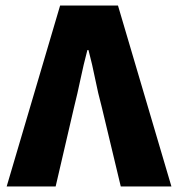

<svg xmlns="http://www.w3.org/2000/svg" viewBox="-20 -670 640 690"><path d="M4 0 196 -650H404L596 0H414L346 -284Q332 -336 322 -386.5Q312 -437 298 -490H294Q280 -437 269.5 -386.5Q259 -336 246 -284L180 0Z"/></svg>

Font: Source Code Pro Black
Style: Regular
Weight: 900
Monospace: yes
Designer: Paul D. Hunt, Teo Tuominen
Foundry: Adobe Systems Incorporated
Version: Version 2.030;PS 1.000;hotconv 16.6.51;makeotf.lib2.5.65220